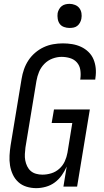

<svg xmlns="http://www.w3.org/2000/svg" viewBox="-20 -968 540 996"><path d="M168 8Q142 8 117.5 0.5Q93 -7 75 -23.5Q57 -40 46.5 -62.5Q36 -85 32 -110Q28 -135 29.5 -161.5Q31 -188 35 -214L92 -559Q96 -584 104.5 -608.5Q113 -633 127.5 -655Q142 -677 162.5 -694.5Q183 -712 206.5 -723Q230 -734 255.5 -738.5Q281 -743 306 -743Q331 -743 355 -739Q379 -735 400.5 -725Q422 -715 439 -698.5Q456 -682 465 -660.5Q474 -639 476.5 -614.5Q479 -590 475 -564L474 -555H396L397 -561Q400 -584 396.5 -606Q393 -628 379 -644Q365 -660 343.5 -666.5Q322 -673 299 -673Q276 -673 252 -664Q228 -655 210 -636.5Q192 -618 182.5 -595Q173 -572 169 -548L112 -203Q110 -186 109 -169Q108 -152 111 -136Q114 -120 121 -105.5Q128 -91 139.5 -81Q151 -71 167 -66.5Q183 -62 200 -62Q223 -62 246 -69Q269 -76 287.5 -92.5Q306 -109 316 -131Q326 -153 330 -176L355 -330H248L260 -400H446L380 0H309L326 -104Q316 -81 300.5 -59Q285 -37 264 -21.5Q243 -6 217.5 1Q192 8 168 8ZM340 -823Q326 -823 312 -828Q298 -833 290 -844Q282 -855 279.5 -870Q277 -885 279 -900Q281 -910 286.5 -920Q292 -930 300.5 -936.5Q309 -943 319.5 -945.5Q330 -948 341 -948Q355 -948 369 -942.5Q383 -937 391.5 -926Q400 -915 402.5 -900Q405 -885 402 -870Q400 -860 394.5 -850Q389 -840 380.5 -833.5Q372 -827 361.5 -825Q351 -823 340 -823Z"/></svg>

Font: Iosevka Oblique
Style: Regular
Weight: 400
Italic angle: -9°
Monospace: yes
Designer: Belleve Invis
Foundry: Belleve Invis
Version: Version 32.5.0; ttfautohint (v1.8.4)